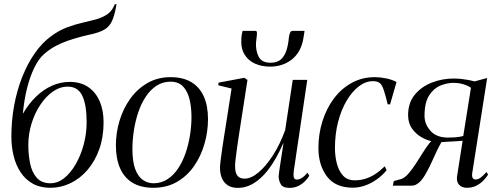

<svg xmlns="http://www.w3.org/2000/svg" viewBox="-20 -882 2367 912"><path d="M533.5 -862 531.5 -850.5Q523.5 -807 511.5 -781Q499.5 -755 474.8 -740.8Q450 -726.5 403.5 -717Q394.5 -715 384.2 -712.5Q374 -710 362.5 -707Q333 -699 302.8 -688.8Q272.5 -678.5 243.5 -663Q214.5 -647.5 187.5 -623.5Q163 -601.5 142.8 -560Q122.5 -518.5 108.5 -462.8Q94.5 -407 88.5 -341.5Q116 -389 151.2 -423Q186.5 -457 227 -475Q267.5 -493 311 -493Q362.5 -493 398.2 -469Q434 -445 453 -402Q472 -359 472 -301Q472 -230.5 451.5 -173.2Q431 -116 395.8 -75Q360.5 -34 315 -12Q269.5 10 219 10Q171 10 136 -9.5Q101 -29 78.5 -62.8Q56 -96.5 45 -140.5Q34 -184.5 34 -233.5Q34 -309 47.2 -381Q60.5 -453 85.5 -516.2Q110.5 -579.5 145.5 -629.5Q180.5 -679.5 224 -711Q261 -738 298.5 -752Q336 -766 371.2 -774Q406.5 -782 436.5 -790.2Q466.5 -798.5 488.8 -813.5Q511 -828.5 523 -856.5L525 -862ZM301.5 -470.5Q265 -470.5 231.5 -447.2Q198 -424 171.5 -384.2Q145 -344.5 129.8 -295Q114.5 -245.5 114.5 -193Q114.5 -148.5 122.8 -106.8Q131 -65 154 -38.2Q177 -11.5 220 -11.5Q254.5 -11.5 285.2 -36.2Q316 -61 340 -102.8Q364 -144.5 377.8 -196.2Q391.5 -248 391.5 -301.5Q391.5 -383.5 371 -427Q350.5 -470.5 301.5 -470.5Z M790.5 -515.5Q849 -515.5 888.5 -492Q928 -468.5 948 -424Q968 -379.5 968 -316Q968 -256.5 951.2 -198.5Q934.5 -140.5 901.8 -93.2Q869 -46 820.5 -18Q772 10 708.5 10Q649 10 609.2 -14.2Q569.5 -38.5 550 -83.8Q530.5 -129 530.5 -191.5Q530.5 -251.5 548 -309.2Q565.5 -367 599.2 -413.8Q633 -460.5 681.2 -488Q729.5 -515.5 790.5 -515.5ZM790 -494Q753 -494 723.8 -475Q694.5 -456 672.8 -423.2Q651 -390.5 637 -349.2Q623 -308 616 -262.8Q609 -217.5 609 -174Q609 -115 622.2 -79.2Q635.5 -43.5 658.2 -27.5Q681 -11.5 709.5 -11.5Q746 -11.5 775.2 -30.5Q804.5 -49.5 826 -81.8Q847.5 -114 861.5 -154.8Q875.5 -195.5 882.5 -239.8Q889.5 -284 889.5 -326.5Q889.5 -370.5 880.8 -408.5Q872 -446.5 850.5 -470.2Q829 -494 790 -494Z M1109.5 10.5Q1082 10.5 1063.2 -1Q1044.5 -12.5 1034.8 -34Q1025 -55.5 1025 -86Q1025 -96.5 1028.5 -124.8Q1032 -153 1037 -186.2Q1042 -219.5 1046.2 -246Q1050.5 -272.5 1051.5 -279L1080 -461.5L1016.5 -477L1018.5 -489.5L1140.5 -512.5L1155.5 -502.5L1119.5 -270Q1117.5 -256 1113.5 -231Q1109.5 -206 1105.8 -178.2Q1102 -150.5 1099.2 -127.2Q1096.5 -104 1096.5 -93.5Q1096.5 -73.5 1101.2 -60Q1106 -46.5 1116 -40Q1126 -33.5 1142 -33.5Q1172 -33.5 1206.8 -62Q1241.5 -90.5 1275.2 -142.2Q1309 -194 1334.5 -263.5L1370.5 -502.5H1439.5L1375.5 -70.5Q1373 -53 1375.2 -41Q1377.5 -29 1390.5 -29Q1400.5 -29 1413.8 -37Q1427 -45 1440.5 -62L1449 -47Q1441 -33 1427.2 -19.8Q1413.5 -6.5 1395.5 2Q1377.5 10.5 1355.5 10.5Q1322.5 10.5 1313 -8.2Q1303.5 -27 1303.5 -44Q1303.5 -48 1306 -66.5Q1308.5 -85 1312.5 -110.5Q1316.5 -136 1320.2 -160.8Q1324 -185.5 1326.5 -201.5H1325.5Q1305.5 -156 1282.2 -117.2Q1259 -78.5 1232 -50Q1205 -21.5 1174.5 -5.5Q1144 10.5 1109.5 10.5ZM1193.5 -735.5Q1199 -735.5 1200 -729.2Q1201 -723 1200 -714.5Q1199.5 -706.5 1198 -696.5Q1196.5 -686.5 1196 -678.5Q1194 -643 1208.2 -613.5Q1222.5 -584 1265 -584Q1298 -584 1315.8 -601.2Q1333.5 -618.5 1341.5 -645.5Q1349.5 -672.5 1352 -702.5Q1353 -714.5 1357.2 -725Q1361.5 -735.5 1369.5 -735.5H1426.5Q1426 -732 1425.2 -725.5Q1424.5 -719 1421 -699.5Q1410 -634.5 1366.8 -600Q1323.5 -565.5 1262.5 -565.5Q1223 -565.5 1190.8 -580Q1158.5 -594.5 1140.8 -624.5Q1123 -654.5 1126.5 -701.5Q1127 -710 1128.5 -718.8Q1130 -727.5 1132.5 -735.5Z M1655.5 9.5Q1573 9.5 1532.8 -44.2Q1492.5 -98 1492.5 -178.5Q1492.5 -245.5 1511.5 -306Q1530.5 -366.5 1565.8 -413.8Q1601 -461 1650.5 -488.2Q1700 -515.5 1760.5 -515.5Q1785.5 -515.5 1813.8 -509.8Q1842 -504 1863.5 -492.5L1833 -386.5H1821.5Q1810.5 -432.5 1802.2 -456.2Q1794 -480 1783 -488.2Q1772 -496.5 1751.5 -496.5Q1717 -496.5 1684.8 -472Q1652.5 -447.5 1626.8 -404.2Q1601 -361 1586 -303.2Q1571 -245.5 1571 -178.5Q1571 -142.5 1579.5 -107.2Q1588 -72 1608.5 -48.8Q1629 -25.5 1665 -25.5Q1691.5 -25.5 1715.2 -32.8Q1739 -40 1761.8 -54.8Q1784.5 -69.5 1807.5 -92L1816.5 -73.5Q1797 -49.5 1771 -30.8Q1745 -12 1715.5 -1.2Q1686 9.5 1655.5 9.5Z M2290.5 -65 2298.5 -52.5Q2289.5 -38.5 2275.5 -24Q2261.5 -9.5 2242.2 0.2Q2223 10 2197 10Q2174.5 10 2161 -4Q2147.5 -18 2151 -44.5L2177.5 -213.5Q2168 -212.5 2149 -211.2Q2130 -210 2110 -209Q2090 -208 2077 -207Q2065.5 -187.5 2054.5 -164.2Q2043.5 -141 2032.2 -115.8Q2021 -90.5 2007 -65Q1987.5 -29 1970.2 -14.5Q1953 0 1936.5 0H1846L1850.5 -22L1883.5 -31Q1900.5 -35.5 1918 -55Q1935.5 -74.5 1952.8 -100.8Q1970 -127 1986.2 -153.2Q2002.5 -179.5 2017.5 -199Q2032.5 -218.5 2045 -223L2066.5 -211Q2054.5 -206.5 2030.5 -211.2Q2006.5 -216 1980.8 -231Q1955 -246 1936.8 -271.8Q1918.5 -297.5 1918.5 -335Q1918.5 -394 1950.5 -432.5Q1982.5 -471 2032 -490Q2081.5 -509 2134 -509Q2154 -509 2172 -507Q2190 -505 2205.8 -502Q2221.5 -499 2234.5 -495.5L2294 -511.5L2223.5 -62.5Q2220.5 -44.5 2225 -37Q2229.5 -29.5 2239 -29.5Q2251.5 -29.5 2264 -39Q2276.5 -48.5 2290.5 -65ZM2180.5 -236 2217 -465Q2210.5 -470 2198.2 -475.5Q2186 -481 2169.5 -484.8Q2153 -488.5 2134.5 -488.5Q2104.5 -488.5 2072.5 -475.8Q2040.5 -463 2018.5 -429Q1996.5 -395 1996.5 -331.5Q1996.5 -292.5 2024.8 -260.5Q2053 -228.5 2108.5 -228.5Q2126.5 -228.5 2139.8 -229.5Q2153 -230.5 2163 -232.2Q2173 -234 2180.5 -236Z"/></svg>

Font: Merriweather 144pt Light
Style: Italic
Weight: 300
Italic angle: -7.8°
Version: Version 2.101